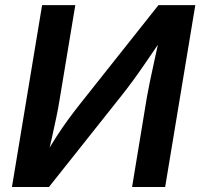

<svg xmlns="http://www.w3.org/2000/svg" viewBox="-20 -748 801 768"><path d="M640.6 0H508.3L567.9 -361.3Q571.8 -384.3 579.6 -421.4Q587.4 -458.5 597.7 -506.1Q607.9 -553.7 620.1 -607.9H638.2Q596.7 -547.4 567.4 -504.4Q538.1 -461.4 513.7 -428Q489.3 -394.5 462.4 -360.8L175.8 0H27.8L148.4 -727.5H281.2L217.8 -345.7Q213.4 -317.4 205.3 -278.6Q197.3 -239.7 187.7 -197.3Q178.2 -154.8 167.5 -113.8H153.3Q179.7 -161.1 205.1 -200.4Q230.5 -239.7 253.7 -271.2Q276.9 -302.7 295.9 -326.7L613.8 -727.5H761.2Z"/></svg>

Font: Inter SemiBold
Style: Italic
Weight: 600
Italic angle: -9.3988°
Designer: Rasmus Andersson
Foundry: rsms
Version: Version 4.001;git-66647c0bb